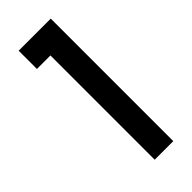

<svg xmlns="http://www.w3.org/2000/svg" viewBox="-243 -790 831 831"><g transform="rotate(-45 172.5 -375.0)"><path d="M156.8 0V-638.2H74.1V-750H270.5V0Z"/></g></svg>

Font: Spartan MB SemBd
Style: Regular
Weight: 600
Designer: Matt Bailey, Mirko Velimirovic
Foundry: Matt Bailey
Version: Version 1.005